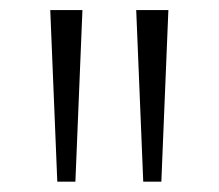

<svg xmlns="http://www.w3.org/2000/svg" viewBox="-20 -828 436 382"><path d="M94 -466.5 80 -808H144L130 -466.5ZM265 -466.5 251 -808H315L301 -466.5Z"/></svg>

Font: Encode Sans Expanded Light
Style: Regular
Weight: 300
Width: 7
Designer: Multiple Designers
Foundry: Impallari Type
Version: Version 3.000; ttfautohint (v1.8.3) -l 8 -r 50 -G 200 -x 14 